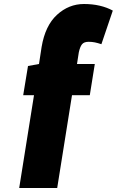

<svg xmlns="http://www.w3.org/2000/svg" viewBox="-20 -730 586 960"><path d="M340 -254 266 210H76L150 -254H96L120 -400L175 -410L188 -495Q206 -602 265 -656Q324 -710 400 -710Q442 -710 478.5 -701.5Q515 -693 544 -677L487 -509Q469 -515 454.5 -518Q440 -521 423 -521Q400 -521 390 -508.5Q380 -496 374 -468L365 -410H454L429 -254Z"/></svg>

Font: Georama SemiCondensed Black
Style: Italic
Weight: 900
Width: 4
Italic angle: -9°
Designer: Jean-Baptiste Levee
Foundry: Production Type
Version: Version 1.000